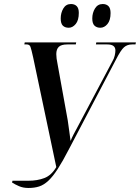

<svg xmlns="http://www.w3.org/2000/svg" viewBox="-20 -925 696 955"><path d="M40 -17 42 -26H121Q166 -26 201 -39.5Q236 -53 260 -94L145 -639Q136 -680 131.5 -692Q127 -704 113 -704H101L103 -714H359L357 -704H315Q285 -704 272.5 -692Q260 -680 260 -656Q260 -646 261.5 -634Q263 -622 266 -608L317 -326Q321 -301 324.5 -272.5Q328 -244 331 -224Q338 -241 346 -256.5Q354 -272 365 -292L539 -620Q547 -633 550.5 -648Q554 -663 554 -674Q554 -704 514 -704H457L459 -714H656L654 -704H637Q613 -704 597 -690Q581 -676 557 -629L324 -185Q292 -123 267.5 -85Q243 -47 220.5 -26Q198 -5 174.5 2.5Q151 10 122 10Q95 10 74.5 1Q54 -8 40 -17ZM479 -787Q461 -787 450 -797.5Q439 -808 439 -833Q439 -861 452.5 -883Q466 -905 491 -905Q509 -905 519.5 -894.5Q530 -884 530 -860Q530 -824 514.5 -805.5Q499 -787 479 -787ZM322 -787Q303 -787 292.5 -797.5Q282 -808 282 -833Q282 -861 295 -883Q308 -905 333 -905Q351 -905 361.5 -894.5Q372 -884 372 -861Q372 -824 356.5 -805.5Q341 -787 322 -787Z"/></svg>

Font: Noto Serif Display ExtraCondensed SemiBold
Style: Italic
Weight: 600
Width: 2
Italic angle: -12°
Designer: Monotype Design Team
Foundry: Monotype Imaging Inc.
Version: Version 2.009